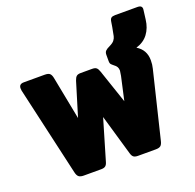

<svg xmlns="http://www.w3.org/2000/svg" viewBox="-121 -806 947 932"><g transform="rotate(-20 353.0 -340.0)"><path d="M120 -31 15 -491Q14 -495 14 -503Q14 -525 39 -525H147Q166 -525 173.5 -517.5Q181 -510 184 -493L227 -272L280 -446Q285 -461 292 -467Q299 -473 314 -473H373Q388 -473 395 -467Q402 -461 407 -446L466 -272L493 -393Q497 -415 497 -419Q497 -430 492.5 -438Q488 -446 478 -453Q468 -461 464.5 -465.5Q461 -470 461 -480V-513Q461 -526 467.5 -533Q474 -540 491 -548Q508 -556 515.5 -565.5Q523 -575 525.5 -586Q528 -597 534 -630L538 -655Q540 -670 546.5 -675Q553 -680 567 -680H682Q696 -680 701.5 -674Q707 -668 705 -656L699 -609Q694 -567 672 -537.5Q650 -508 610 -496Q655 -469 655 -415Q655 -392 650 -373L567 -31Q563 -13 555 -6.5Q547 0 530 0H438Q423 0 415.5 -5.5Q408 -11 404 -25L343 -235L281 -25Q277 -11 269.5 -5.5Q262 0 248 0H158Q141 0 132.5 -6.5Q124 -13 120 -31Z"/></g></svg>

Font: Mitr SemiBold
Style: Regular
Weight: 600
Designer: Thanarat Vachiruckul
Foundry: Cadson Demak
Version: Version 1.002